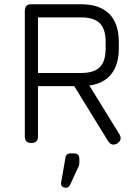

<svg xmlns="http://www.w3.org/2000/svg" viewBox="-20 -674 643 905"><path d="M159 -31Q159 0 128 0Q97 0 97 -31V-623Q97 -654 128 -654H362Q449 -654 494.5 -609Q540 -564 540 -476V-446Q540 -369 504.5 -324.5Q469 -280 401 -271L543 -41Q558 -15 533 2Q507 17 490 -8L330 -268H159ZM362 -592H159V-330H362Q423 -330 450.5 -357.5Q478 -385 478 -446V-476Q478 -537 450.5 -564.5Q423 -592 362 -592ZM290 211Q280 211 273 204.5Q266 198 268 187L288 72Q290 49 313 49H329Q354 49 354 75V93Q354 99 352 107L311 196Q304 211 290 211Z"/></svg>

Font: Jura Medium
Style: Regular
Weight: 500
Designer: Daniel Johnson, Alexei Vanyashin
Foundry: Daniel Johnson
Version: Version 5.103